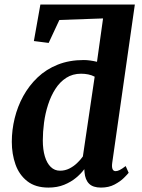

<svg xmlns="http://www.w3.org/2000/svg" viewBox="-20 -840 642 870"><path d="M199.5 10Q140.5 10 103.8 -18.8Q67 -47.5 50.2 -94.8Q33.5 -142 33.5 -197.5Q33.5 -251 46.5 -304.2Q59.5 -357.5 85.5 -404.8Q111.5 -452 150.2 -489Q189 -526 241.5 -547Q294 -568 359.5 -568Q373 -568 389 -565.8Q405 -563.5 419.5 -560L447 -756.5L249 -749.5L200.5 -645.5L133.5 -654L163 -819.5H591L488.5 -102Q486 -84 489.8 -74.2Q493.5 -64.5 504 -64.5Q512 -64.5 522.2 -69.5Q532.5 -74.5 549.5 -87.5L563 -57Q557.5 -50 541.5 -34Q525.5 -18 499.2 -4Q473 10 437.5 10Q401.5 10 383.8 -7.5Q366 -25 363 -59L362 -73.5Q348 -54 325 -34.8Q302 -15.5 270.8 -2.8Q239.5 10 199.5 10ZM252 -66.5Q274.5 -66.5 294 -76.2Q313.5 -86 329.2 -101Q345 -116 355.5 -131L409 -492.5Q396 -499.5 380 -502.8Q364 -506 347.5 -506Q309 -506 280 -487.2Q251 -468.5 230.8 -436.8Q210.5 -405 197.8 -365.5Q185 -326 179.5 -284Q174 -242 174 -203.5Q174 -162.5 183.2 -131.5Q192.5 -100.5 210 -83.5Q227.5 -66.5 252 -66.5Z"/></svg>

Font: Merriweather
Style: Bold Italic
Weight: 700
Italic angle: -7.8°
Version: Version 2.101